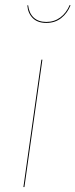

<svg xmlns="http://www.w3.org/2000/svg" viewBox="-20 -759 306 779"><path d="M79 0H75L148 -517H152ZM91 -737 94 -738Q98 -705 117 -687.5Q136 -670 168 -670Q200 -670 224.5 -688Q249 -706 263 -739L266 -737Q253 -705 228 -685.5Q203 -666 168 -666Q132 -666 112.5 -686Q93 -706 91 -737Z"/></svg>

Font: Fira Sans Condensed Four
Style: Italic
Weight: 100
Width: 3
Italic angle: -8°
Designer: bBox Type GmbH & Carrois Corporate GbR & Edenspiekermann AG
Foundry: bBox Type GmbH & Carrois Corporate GbR & Edenspiekermann AG
Version: Version 4.301